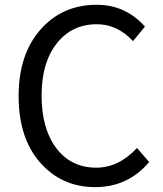

<svg xmlns="http://www.w3.org/2000/svg" viewBox="-20 -767 678 800"><path d="M377 12.7Q237.3 12.7 147.5 -89.4Q57.6 -191.4 57.6 -366.2Q57.6 -541 148.9 -644Q240.2 -747.1 382.8 -747.1Q502.9 -747.1 584 -656.2L534.2 -595.7Q468.8 -666 383.8 -666Q279.3 -666 216.3 -585.9Q153.3 -505.9 153.3 -369.1Q153.3 -230.5 214.8 -149.4Q276.4 -68.4 380.9 -68.4Q474.6 -68.4 550.8 -150.4L601.6 -91.8Q512.7 12.7 377 12.7Z"/></svg>

Font: irohakakuC Regular
Style: Regular
Weight: 400
Designer: [Source Han Sans]
Ryoko NISHIZUKA Ë•øÂ°öÊ∂ºÂ≠ê (kana & ideographs); Paul D. Hunt (Latin, Greek & Cyrillic); Wenlong ZHAN
Version: Version 1.001.20160904